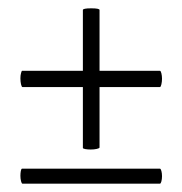

<svg xmlns="http://www.w3.org/2000/svg" viewBox="-20 -442 438 461"><path d="M29 -20Q29 -26 30 -31.5Q31 -37 33 -37H364Q366 -37 367.5 -31.5Q369 -26 369 -19Q369 -12 367.5 -6.5Q366 -1 364 -1H34Q32 -1 30.5 -7Q29 -13 29 -20ZM29 -254Q29 -261 30.5 -266.5Q32 -272 33 -272H364Q366 -272 367.5 -266Q369 -260 369 -253Q369 -246 367.5 -239.5Q366 -233 364 -233H34Q32 -233 30.5 -239.5Q29 -246 29 -254ZM198 -83Q191 -83 185 -84Q179 -85 179 -87V-418Q179 -422 199 -422Q219 -422 219 -418V-88Q219 -86 212.5 -84.5Q206 -83 198 -83Z"/></svg>

Font: Cormorant Garamond
Style: Italic
Weight: 400
Italic angle: -10°
Designer: Christian Thalmann (Catharsis Fonts)
Foundry: Catharsis Fonts
Version: Version 4.000